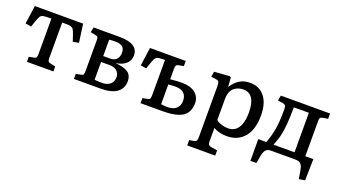

<svg xmlns="http://www.w3.org/2000/svg" viewBox="-62 -1038 3118 1773"><g transform="rotate(20 1497.0 -152.0)"><path d="M158.2 0V-49.8L207 -59.1Q225.1 -62.5 229.5 -72.5Q233.9 -82.5 233.9 -106.9V-452.1H204.1Q148.9 -452.1 133.8 -439.5Q118.7 -426.8 101.1 -373.5Q99.1 -368.2 98.1 -365.2L83 -318.8L24.9 -329.1L50.8 -508.8H524.9L549.8 -329.1L492.2 -318.8L476.1 -368.2Q459.5 -417.5 450.7 -429.2Q438 -447.3 408.2 -450.7Q394.5 -452.1 371.1 -452.1H339.8V-103Q339.8 -81.5 345.2 -72.5Q350.6 -63.5 366.2 -60.1L418 -48.8V0Z M619.6 0V-49.8L668.9 -59.1Q687 -62.5 691.4 -72.5Q695.8 -82.5 695.8 -106.9V-408.2Q695.8 -428.7 690.9 -437Q686 -445.3 669.9 -448.2L617.7 -459L627.9 -508.8H884.8Q1066.9 -508.8 1066.9 -391.1Q1066.9 -344.2 1032.2 -311.5Q997.6 -278.8 931.6 -269L936.5 -268.1Q971.2 -265.1 996.1 -259.3Q1021 -253.4 1045.2 -241Q1069.3 -228.5 1082 -205.1Q1094.7 -181.6 1094.7 -147.9Q1094.7 -80.6 1042.7 -40.3Q990.7 0 876.5 0ZM801.8 -291H868.7Q912.6 -291 933.6 -315.7Q954.6 -340.3 954.6 -378.9Q954.6 -419.9 931.2 -437.5Q907.7 -455.1 858.9 -455.1Q825.7 -455.1 801.8 -452.1ZM876.5 -54.2Q924.3 -54.2 954.1 -78.4Q983.9 -102.5 983.9 -149.9Q983.9 -185.1 958.7 -209Q933.6 -232.9 883.8 -232.9H801.8V-58.1Q833.5 -54.2 876.5 -54.2Z M1274.4 0V-49.8L1323.2 -59.1Q1341.3 -62.5 1345.7 -72.5Q1350.1 -82.5 1350.1 -106.9V-452.1H1335.4Q1308.1 -452.1 1292.7 -450Q1277.3 -447.8 1266.1 -439.2Q1254.9 -430.7 1249 -419.2Q1243.2 -407.7 1235.4 -384.8L1213.4 -319.8L1157.2 -329.1L1182.1 -508.8H1533.2V-458L1484.4 -449.2Q1466.3 -445.8 1461.2 -436Q1456.1 -426.3 1456.1 -404.8V-300.8Q1517.6 -308.1 1571.3 -308.1Q1653.8 -308.1 1700.9 -270.5Q1748 -232.9 1748 -171.9Q1748 -131.3 1735.6 -101.1Q1723.1 -70.8 1701.4 -51.8Q1679.7 -32.7 1646.2 -21Q1612.8 -9.3 1575.4 -4.6Q1538.1 0 1490.2 0ZM1518.1 -50.8Q1575.2 -50.8 1605.7 -77.6Q1636.2 -104.5 1636.2 -153.8Q1636.2 -204.1 1607.7 -229Q1579.1 -253.9 1528.3 -253.9Q1489.3 -253.9 1456.1 -250V-56.2Q1494.6 -50.8 1518.1 -50.8Z M1813 219.2V167L1858.9 159.2Q1875.5 156.2 1881.6 146Q1887.7 135.7 1887.7 113.8V-383.8Q1887.7 -418.9 1881.6 -431.2Q1875.5 -443.4 1850.6 -446.8L1804.7 -453.1L1813 -504.9L1963.9 -516.1L1976.6 -508.8L1982.9 -420.9H1985.8Q2016.1 -467.8 2058.1 -495.4Q2100.1 -522.9 2163.6 -522.9Q2253.9 -522.9 2306.4 -457.3Q2358.9 -391.6 2358.9 -272Q2358.9 -134.3 2296.1 -60.1Q2233.4 14.2 2125 14.2Q2083.5 14.2 2049.1 4.6Q2014.6 -4.9 1993.7 -18.1V110.8Q1993.7 134.8 2001.2 145.3Q2008.8 155.8 2026.9 158.2L2087.9 168V219.2ZM2110.8 -58.1Q2177.7 -58.1 2211.2 -111.6Q2244.6 -165 2244.6 -257.8Q2244.6 -443.8 2125 -443.8Q2100.1 -443.8 2078.1 -436.8Q2056.2 -429.7 2036.4 -414.3Q2016.6 -398.9 2005.1 -370.4Q1993.7 -341.8 1993.7 -303.2V-96.2Q2013.2 -78.6 2046.1 -68.4Q2079.1 -58.1 2110.8 -58.1Z M2887.7 159.2 2875.5 86.9Q2871.6 64 2867.4 50.3Q2863.3 36.6 2854.7 23.9Q2846.2 11.2 2831.8 5.6Q2817.4 0 2795.4 0H2556.6Q2520 0 2503.7 21.7Q2487.3 43.5 2480.5 85L2469.2 152.8L2409.7 153.8V-60.1H2488.3Q2515.6 -129.9 2528.3 -201.2Q2541 -272.5 2541.5 -398.9Q2541.5 -424.8 2535.4 -435.3Q2529.3 -445.8 2511.2 -449.2L2458.5 -458L2468.3 -508.8H2951.7V-457L2901.4 -448.2Q2883.3 -445.3 2877.4 -436.8Q2871.6 -428.2 2871.6 -410.2V-60.1H2950.7L2946.3 149.9ZM2559.6 -60.1H2765.6V-448.2H2617.7Q2617.7 -266.6 2595.7 -172.9Q2587.4 -129.9 2559.6 -60.1Z"/></g></svg>

Font: Literata Book Medium
Style: Regular
Weight: 500
Designer: Latin by Veronika Burian and Jose Scaglione. Greek by Irene Vlachou. Cyrillic by Vera Evstafieva
Foundry: TypeTogether
Version: Version 2.003;PS 002.003;hotconv 1.0.88;makeotf.lib2.5.64775